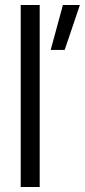

<svg xmlns="http://www.w3.org/2000/svg" viewBox="-20 -749 340 769"><path d="M183 -549 232 -729H300L239 -549ZM63 0V-729H139V0Z"/></svg>

Font: Mona Sans SemiCondensed
Style: Regular
Weight: 400
Width: 4
Designer: Deni Anggara
Foundry: GitHub
Version: Version 2.000